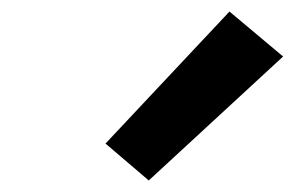

<svg xmlns="http://www.w3.org/2000/svg" viewBox="-20 -840 511 333"><path d="M238 -527 163 -591 378 -820 471 -742Z"/></svg>

Font: Iosevka Aile
Style: Bold Italic
Weight: 700
Italic angle: -9°
Designer: Belleve Invis
Foundry: Belleve Invis
Version: Version 28.0.1; ttfautohint (v1.8.4)